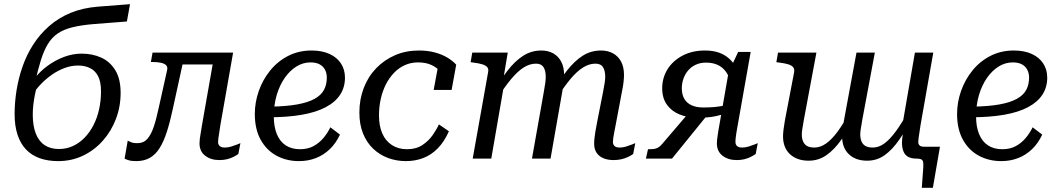

<svg xmlns="http://www.w3.org/2000/svg" viewBox="-20 -760 5068 920"><path d="M354 -446Q322 -446 290.5 -434.5Q259 -423 230 -403Q201 -383 176 -357Q151 -331 133 -302L148 -387Q173 -419 208.5 -445Q244 -471 286 -487Q328 -503 371 -503Q423 -503 465 -484Q507 -465 532.5 -423.5Q558 -382 558 -315Q558 -249 535.5 -190Q513 -131 472.5 -85.5Q432 -40 377.5 -14Q323 12 259 12Q209 12 170 -2Q131 -16 104.5 -44Q78 -72 64 -114.5Q50 -157 50 -213Q50 -270 59.5 -328.5Q69 -387 88.5 -442.5Q108 -498 139.5 -547Q171 -596 215.5 -635Q260 -674 317.5 -698Q375 -722 448 -728L603 -740L588 -657L433 -645Q371 -640 328 -629.5Q285 -619 256.5 -599.5Q228 -580 209 -548.5Q190 -517 175.5 -470.5Q161 -424 147 -360H159Q152 -330 147 -304.5Q142 -279 139.5 -256.5Q137 -234 137 -211Q137 -157 151.5 -120Q166 -83 194 -64.5Q222 -46 262 -46Q299 -46 330 -60.5Q361 -75 386 -101Q411 -127 428.5 -161.5Q446 -196 455 -237Q464 -278 464 -322Q464 -368 450 -395Q436 -422 411 -434Q386 -446 354 -446Z M740 -241Q729 -189 716.5 -152Q704 -115 686 -94.5Q668 -74 639 -74Q618 -74 607 -79Q596 -84 592 -86L577 0Q584 4 597 8Q610 12 633 12Q671 12 698.5 -4Q726 -20 745.5 -51.5Q765 -83 780 -130Q795 -177 808 -238L867 -508H711L703 -463H709Q733 -463 750 -459.5Q767 -456 775.5 -448Q784 -440 781 -425ZM818 -451H1026L1038 -508H828ZM1025 -80Q1025 -87 1026.5 -98Q1028 -109 1030.5 -124.5Q1033 -140 1036 -161L1097 -508H1009L948 -161Q945 -141 942 -124.5Q939 -108 937.5 -95.5Q936 -83 936 -73Q936 -35 963 -14Q990 7 1031 7Q1051 7 1067.5 3Q1084 -1 1098 -8Q1112 -15 1122 -22L1132 -74Q1127 -72 1114.5 -67Q1102 -62 1087 -57.5Q1072 -53 1057 -53Q1041 -53 1033 -60Q1025 -67 1025 -80Z M1413 12Q1353 12 1305 -14Q1257 -40 1229 -90.5Q1201 -141 1201 -214Q1201 -270 1220 -324Q1239 -378 1274.5 -422Q1310 -466 1360.5 -492Q1411 -518 1473 -518Q1523 -518 1559 -501.5Q1595 -485 1614 -455.5Q1633 -426 1633 -388Q1633 -342 1610 -306.5Q1587 -271 1541 -246.5Q1495 -222 1426 -210Q1357 -198 1265 -198L1273 -249Q1351 -250 1403.5 -259.5Q1456 -269 1487.5 -286.5Q1519 -304 1532.5 -329.5Q1546 -355 1546 -388Q1546 -410 1537 -426.5Q1528 -443 1511 -452Q1494 -461 1468 -461Q1432 -461 1400.5 -441.5Q1369 -422 1344.5 -387Q1320 -352 1306 -305Q1292 -258 1292 -202Q1292 -153 1306.5 -117.5Q1321 -82 1349 -63.5Q1377 -45 1418 -45Q1455 -45 1482.5 -60Q1510 -75 1530 -99Q1550 -123 1563 -150L1609 -115Q1590 -74 1560.5 -45.5Q1531 -17 1493.5 -2.5Q1456 12 1413 12Z M1930 -45Q1974 -45 2004 -65Q2034 -85 2053.5 -113Q2073 -141 2083 -164L2131 -131Q2109 -81 2077.5 -49Q2046 -17 2007.5 -2.5Q1969 12 1925 12Q1880 12 1839.5 -3Q1799 -18 1768 -47.5Q1737 -77 1719.5 -120.5Q1702 -164 1702 -221Q1702 -284 1723 -338.5Q1744 -393 1782.5 -433Q1821 -473 1873 -495.5Q1925 -518 1987 -518Q2030 -518 2064.5 -508.5Q2099 -499 2124.5 -483.5Q2150 -468 2166 -450L2144 -329H2058L2078 -437Q2089 -437 2097.5 -430.5Q2106 -424 2112 -414Q2118 -404 2119.5 -392.5Q2121 -381 2117 -370Q2108 -396 2090.5 -416.5Q2073 -437 2046.5 -449Q2020 -461 1983 -461Q1949 -461 1920 -448Q1891 -435 1868 -411Q1845 -387 1829 -355.5Q1813 -324 1804.5 -286Q1796 -248 1796 -207Q1796 -156 1812 -120Q1828 -84 1858.5 -64.5Q1889 -45 1930 -45Z M2245 0H2334L2397 -364L2391 -377L2413 -508H2243L2235 -462L2249 -460Q2274 -457 2290.5 -452Q2307 -447 2314.5 -438.5Q2322 -430 2319 -415ZM2930 -161 2961 -325Q2966 -349 2968 -368.5Q2970 -388 2970 -401Q2970 -438 2956.5 -464Q2943 -490 2918 -504Q2893 -518 2860 -518Q2811 -518 2771.5 -492.5Q2732 -467 2696.5 -421.5Q2661 -376 2624 -315L2648 -290Q2683 -345 2713.5 -381.5Q2744 -418 2773.5 -436.5Q2803 -455 2833 -455Q2859 -455 2869.5 -438Q2880 -421 2880 -392Q2880 -380 2877.5 -363.5Q2875 -347 2870 -321L2842 -179Q2836 -150 2833 -130.5Q2830 -111 2828.5 -97.5Q2827 -84 2827 -71Q2827 -45 2839 -27.5Q2851 -10 2872 -1.5Q2893 7 2920 7Q2940 7 2957.5 3Q2975 -1 2989.5 -8Q3004 -15 3014 -22L3024 -74Q3019 -72 3006.5 -67Q2994 -62 2979 -57.5Q2964 -53 2949 -53Q2933 -53 2925 -60Q2917 -67 2917 -80Q2917 -88 2918.5 -98.5Q2920 -109 2923 -124.5Q2926 -140 2930 -161ZM2529 0H2618L2675 -325Q2677 -337 2678.5 -348Q2680 -359 2681 -368.5Q2682 -378 2682.5 -386Q2683 -394 2683 -401Q2683 -438 2669.5 -464Q2656 -490 2631.5 -504Q2607 -518 2574 -518Q2526 -518 2486.5 -492.5Q2447 -467 2412 -421.5Q2377 -376 2340 -315L2364 -290Q2399 -345 2429.5 -381.5Q2460 -418 2489 -436.5Q2518 -455 2548 -455Q2574 -455 2584.5 -438Q2595 -421 2595 -392Q2595 -380 2593 -363.5Q2591 -347 2586 -321Z M3287 -227 3372 -212 3200 0H3075L3085 -45H3094Q3111 -45 3121.5 -48Q3132 -51 3140 -57.5Q3148 -64 3157 -75ZM3530 -377 3489 -321Q3485 -366 3470 -397Q3455 -428 3428.5 -444Q3402 -460 3363 -460Q3335 -460 3313 -449.5Q3291 -439 3276.5 -421.5Q3262 -404 3254.5 -382Q3247 -360 3247 -337Q3247 -307 3259 -286.5Q3271 -266 3294 -255.5Q3317 -245 3349 -245Q3378 -245 3402 -247Q3426 -249 3462 -256L3458 -217Q3435 -209 3412.5 -204Q3390 -199 3367.5 -197.5Q3345 -196 3321 -196Q3275 -196 3236.5 -211.5Q3198 -227 3175.5 -258.5Q3153 -290 3153 -337Q3153 -387 3178.5 -428Q3204 -469 3250.5 -493.5Q3297 -518 3358 -518Q3396 -518 3424.5 -508Q3453 -498 3474 -479Q3495 -460 3508.5 -434.5Q3522 -409 3530 -377ZM3515 -161Q3512 -145 3510 -132.5Q3508 -120 3506.5 -110Q3505 -100 3504.5 -92.5Q3504 -85 3504 -80Q3504 -67 3512 -60Q3520 -53 3536 -53Q3551 -53 3566 -57.5Q3581 -62 3593.5 -67Q3606 -72 3611 -74L3601 -22Q3591 -15 3577 -8Q3563 -1 3546.5 3Q3530 7 3510 7Q3469 7 3442 -14Q3415 -35 3415 -73Q3415 -81 3416 -89.5Q3417 -98 3418.5 -109Q3420 -120 3422 -133Q3424 -146 3427 -161L3473 -425L3479 -430L3517 -511H3577Z M3832 -187Q3828 -162 3825 -145Q3822 -128 3822 -116Q3822 -97 3828 -82.5Q3834 -68 3847 -60.5Q3860 -53 3882 -53Q3911 -53 3938.5 -72.5Q3966 -92 3994 -130Q4022 -168 4051 -224L4075 -199Q4044 -137 4011 -90Q3978 -43 3940 -16.5Q3902 10 3855 10Q3799 10 3765.5 -21Q3732 -52 3732 -107Q3732 -121 3734.5 -140Q3737 -159 3741 -183L3785 -413Q3788 -429 3780.5 -438Q3773 -447 3756.5 -452Q3740 -457 3715 -460L3700 -462L3708 -508H3892ZM4112 -187Q4108 -162 4105 -145Q4102 -128 4102 -116Q4102 -97 4108 -82.5Q4114 -68 4127 -60.5Q4140 -53 4162 -53Q4191 -53 4217.5 -72.5Q4244 -92 4272 -130Q4300 -168 4331 -224L4355 -199Q4321 -137 4288.5 -90Q4256 -43 4219 -16.5Q4182 10 4135 10Q4080 10 4047.5 -21Q4015 -52 4015 -107Q4015 -116 4016 -127.5Q4017 -139 4019 -153Q4021 -167 4024 -183L4084 -508H4172ZM4372 0Q4348 0 4332.5 -8Q4317 -16 4309.5 -33.5Q4302 -51 4302 -77Q4302 -86 4303 -95.5Q4304 -105 4306 -116Q4308 -127 4311 -141L4301 -144L4364 -508H4452L4391 -161Q4388 -140 4385.5 -124.5Q4383 -109 4381.5 -98Q4380 -87 4380 -80Q4380 -69 4386.5 -63Q4393 -57 4407 -57H4484L4450 140H4397L4404 43Q4405 26 4403.5 17Q4402 8 4395 4Q4388 0 4372 0Z M4778 12Q4718 12 4670 -14Q4622 -40 4594 -90.5Q4566 -141 4566 -214Q4566 -270 4585 -324Q4604 -378 4639.5 -422Q4675 -466 4725.5 -492Q4776 -518 4838 -518Q4888 -518 4924 -501.5Q4960 -485 4979 -455.5Q4998 -426 4998 -388Q4998 -342 4975 -306.5Q4952 -271 4906 -246.5Q4860 -222 4791 -210Q4722 -198 4630 -198L4638 -249Q4716 -250 4768.5 -259.5Q4821 -269 4852.5 -286.5Q4884 -304 4897.5 -329.5Q4911 -355 4911 -388Q4911 -410 4902 -426.5Q4893 -443 4876 -452Q4859 -461 4833 -461Q4797 -461 4765.5 -441.5Q4734 -422 4709.5 -387Q4685 -352 4671 -305Q4657 -258 4657 -202Q4657 -153 4671.5 -117.5Q4686 -82 4714 -63.5Q4742 -45 4783 -45Q4820 -45 4847.5 -60Q4875 -75 4895 -99Q4915 -123 4928 -150L4974 -115Q4955 -74 4925.5 -45.5Q4896 -17 4858.5 -2.5Q4821 12 4778 12Z"/></svg>

Font: Roboto Serif 20pt
Style: Italic
Weight: 400
Italic angle: -10°
Designer: Greg Gazdowicz
Foundry: Commercial Type
Version: Version 1.008